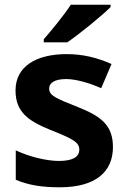

<svg xmlns="http://www.w3.org/2000/svg" viewBox="-20 -786 542 816"><path d="M450 -756V-766H281C252 -721 198 -656 166 -619V-606H266C317 -641 412 -718 450 -756ZM460 -161C460 -254 409 -292 311 -331C215 -369 189 -380 189 -410C189 -435 215 -450 261 -450C302 -450 359 -434 410 -411L454 -514C392 -541 333 -556 263 -556C133 -556 46 -503 46 -402C46 -312 97 -273 194 -234C292 -195 317 -181 317 -150C317 -120 291 -102 230 -102C180 -102 106 -119 47 -147V-22C102 1 157 10 234 10C388 10 460 -57 460 -161Z"/></svg>

Font: Noto Sans Canadian Aboriginal
Style: Bold
Weight: 700
Designer: Monotype Design Team, Typotheque's Kevin King
Foundry: Monotype Imaging Inc.
Version: Version 2.004